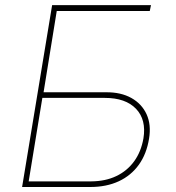

<svg xmlns="http://www.w3.org/2000/svg" viewBox="-20 -748 706 768"><path d="M68.4 0 188.5 -727.5H584L579.1 -704.1H207L154.3 -378.9H404.3Q463.9 -379.4 505.6 -356Q547.4 -332.5 566.4 -290.8Q585.4 -249 576.2 -193.4Q566.4 -132.3 535.4 -89.1Q504.4 -45.9 455.1 -22.9Q405.8 0 340.8 0ZM94.7 -22.5H344.7Q401.9 -22.9 445.3 -43.7Q488.8 -64.5 516.6 -102.8Q544.4 -141.1 553.7 -194.3Q565.9 -269 524.2 -312.7Q482.4 -356.4 399.4 -356.4H149.4Z"/></svg>

Font: Inter Tight Thin
Style: Italic
Weight: 250
Italic angle: -9.39999°
Designer: Rasmus Andersson
Foundry: rsms
Version: Version 3.004